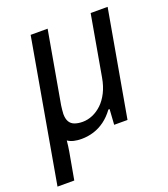

<svg xmlns="http://www.w3.org/2000/svg" viewBox="-146 -620 783 893"><g transform="rotate(-20 246.0 -173.0)"><path d="M-15 180 109 -526H193L130 -169Q129 -158 127.5 -147.5Q126 -137 126 -128Q126 -104 134.5 -89.5Q143 -75 160 -69Q177 -63 199 -63Q224 -63 248.5 -73.5Q273 -84 294 -104Q315 -124 330.5 -154.5Q346 -185 353 -225L406 -526H490L397 0H331L336 -76H330Q308 -46 282 -27Q256 -8 227 1Q198 10 167 10Q146 10 129 6Q112 2 99 -7Q98 6 96 19.5Q94 33 92 46L68 180Z"/></g></svg>

Font: Archivo SemiCondensed
Style: Italic
Weight: 400
Width: 4
Italic angle: -10°
Designer: Hector Gatti
Foundry: Omnibus-Type
Version: Version 2.001